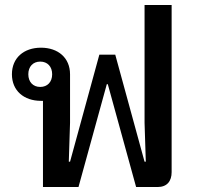

<svg xmlns="http://www.w3.org/2000/svg" viewBox="-20 -753 806 773"><path d="M153 0H296L410 -414H414L528 0H614C653 0 671 -24 671 -60V-733H562V-259L567 -102H562L444 -533H380L262 -102H257L262 -259V-454C262 -520 214 -561 145 -561C76 -561 28 -520 28 -454C28 -388 76 -347 145 -347H153ZM142 -403C113 -403 94 -423 94 -454C94 -485 113 -505 142 -505C171 -505 190 -485 190 -454C190 -423 171 -403 142 -403Z"/></svg>

Font: IBM Plex Thai Looped Medium
Style: Regular
Weight: 500
Designer: Mike Abbink, Paul van der Laan, Pieter van Rosmalen, Ben Mitchell, Mark Frömberg
Foundry: Bold Monday
Version: Version 1.0